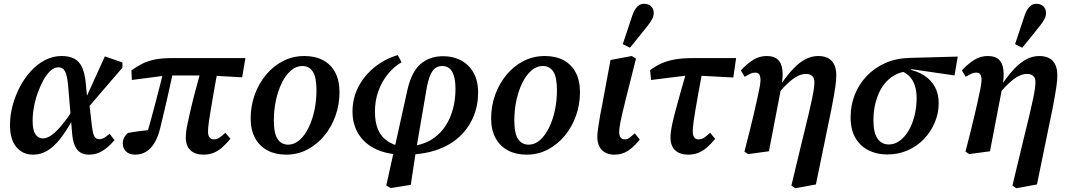

<svg xmlns="http://www.w3.org/2000/svg" viewBox="-20 -806 5665 1018"><path d="M156 14Q100 14 66.5 -26.5Q33 -67 33 -143Q33 -195 47 -247Q61 -299 86 -346.5Q111 -394 145 -430.5Q179 -467 220 -488Q261 -509 306 -509Q348 -509 374.5 -494.5Q401 -480 415 -449.5Q429 -419 434 -372L442 -291L451 -279L467 -140Q472 -99 480 -83.5Q488 -68 507 -68Q520 -68 533 -75.5Q546 -83 561 -97L587 -63Q557 -27 524 -6.5Q491 14 452 14Q426 14 407 3Q388 -8 376.5 -34Q365 -60 362 -104L341 -355Q336 -407 324.5 -428Q313 -449 290 -449Q268 -449 248 -431Q228 -413 211 -382.5Q194 -352 180.5 -315Q167 -278 160 -239Q153 -200 153 -165Q153 -115 168.5 -93.5Q184 -72 206 -72Q229 -72 253.5 -89.5Q278 -107 308 -143Q338 -179 375 -236L387 -170H364Q330 -109 297.5 -68Q265 -27 230 -6.5Q195 14 156 14ZM438 -225 427 -267 536 -507 629 -475V-447Z M698 14Q666 14 648.5 -2.5Q631 -19 631 -46Q631 -63 638.5 -77Q646 -91 658 -101Q690 -107 725.5 -111.5Q761 -116 796 -119L792 -80L753 -75Q767 -122 779.5 -168.5Q792 -215 804.5 -261.5Q817 -308 828.5 -354.5Q840 -401 852 -448H903Q892 -398 882.5 -355.5Q873 -313 864.5 -274.5Q856 -236 847 -200.5Q838 -165 830 -129Q818 -79 798.5 -47.5Q779 -16 753.5 -1Q728 14 698 14ZM679 -382 677 -433Q706 -454 735 -468.5Q764 -483 801.5 -490.5Q839 -498 893 -498H1281L1264 -396L1089 -406H864ZM1059 14Q1014 14 989.5 -9.5Q965 -33 965 -78Q965 -90 967 -108Q969 -126 975 -153Q981 -180 990 -220.5Q999 -261 1014 -317.5Q1029 -374 1050 -450L1137 -449Q1122 -368 1112.5 -312.5Q1103 -257 1097 -221Q1091 -185 1088 -164Q1085 -143 1084 -130.5Q1083 -118 1083 -108Q1083 -88 1091 -77.5Q1099 -67 1114 -67Q1129 -67 1143 -76Q1157 -85 1175 -102L1202 -70Q1179 -43 1157.5 -24Q1136 -5 1112 4.5Q1088 14 1059 14Z M1497 14Q1441 14 1399 -8Q1357 -30 1333 -73Q1309 -116 1309 -178Q1309 -244 1330.5 -303.5Q1352 -363 1390.5 -409.5Q1429 -456 1481 -482.5Q1533 -509 1594 -509Q1651 -509 1692.5 -487Q1734 -465 1757 -422.5Q1780 -380 1780 -317Q1780 -252 1759 -192.5Q1738 -133 1699.5 -86.5Q1661 -40 1609.5 -13Q1558 14 1497 14ZM1508 -39Q1541 -39 1568.5 -63.5Q1596 -88 1616.5 -130Q1637 -172 1647.5 -223Q1658 -274 1658 -327Q1658 -397 1638.5 -426.5Q1619 -456 1583 -456Q1550 -456 1522 -431.5Q1494 -407 1474 -366Q1454 -325 1443 -274Q1432 -223 1432 -169Q1432 -98 1452 -68.5Q1472 -39 1508 -39Z M2052 191 2028 178 2139 -324Q2160 -422 2208 -465Q2256 -508 2330 -508Q2383 -508 2425 -485.5Q2467 -463 2491 -420Q2515 -377 2515 -315Q2515 -247 2490.5 -188Q2466 -129 2419.5 -84.5Q2373 -40 2305 -14.5Q2237 11 2150 14L2156 -44L2181 -34Q2250 -46 2297.5 -87.5Q2345 -129 2370 -193Q2395 -257 2395 -335Q2395 -395 2377.5 -425.5Q2360 -456 2324 -456Q2303 -456 2287.5 -444.5Q2272 -433 2260.5 -405.5Q2249 -378 2241 -331L2186 -10L2158 174ZM2102 14Q2022 10 1965.5 -19Q1909 -48 1879 -98.5Q1849 -149 1849 -215Q1849 -285 1880 -345Q1911 -405 1965 -449Q2019 -493 2089 -514L2109 -476Q2068 -452 2036 -412.5Q2004 -373 1986 -322.5Q1968 -272 1968 -215Q1968 -161 1982 -125Q1996 -89 2022 -67.5Q2048 -46 2083 -35L2109 -41Z M2772 14Q2716 14 2674 -8Q2632 -30 2608 -73Q2584 -116 2584 -178Q2584 -244 2605.5 -303.5Q2627 -363 2665.5 -409.5Q2704 -456 2756 -482.5Q2808 -509 2869 -509Q2926 -509 2967.5 -487Q3009 -465 3032 -422.5Q3055 -380 3055 -317Q3055 -252 3034 -192.5Q3013 -133 2974.5 -86.5Q2936 -40 2884.5 -13Q2833 14 2772 14ZM2783 -39Q2816 -39 2843.5 -63.5Q2871 -88 2891.5 -130Q2912 -172 2922.5 -223Q2933 -274 2933 -327Q2933 -397 2913.5 -426.5Q2894 -456 2858 -456Q2825 -456 2797 -431.5Q2769 -407 2749 -366Q2729 -325 2718 -274Q2707 -223 2707 -169Q2707 -98 2727 -68.5Q2747 -39 2783 -39Z M3238 14Q3196 14 3171.5 -10.5Q3147 -35 3147 -82Q3147 -93 3149 -109.5Q3151 -126 3154.5 -148.5Q3158 -171 3163 -199.5Q3168 -228 3175 -262L3217 -488L3330 -509L3352 -495L3319 -364Q3306 -313 3296.5 -274.5Q3287 -236 3280.5 -208.5Q3274 -181 3270 -161.5Q3266 -142 3264.5 -128.5Q3263 -115 3263 -105Q3263 -87 3270.5 -77Q3278 -67 3293 -67Q3307 -67 3319 -76.5Q3331 -86 3346 -99L3372 -66Q3343 -29 3311 -7.5Q3279 14 3238 14ZM3282 -572Q3295 -610 3307.5 -648.5Q3320 -687 3333 -725Q3341 -747 3350 -760Q3359 -773 3370 -779.5Q3381 -786 3395 -786Q3418 -786 3432 -772.5Q3446 -759 3446 -738Q3446 -720 3437.5 -704Q3429 -688 3412 -667Q3389 -638 3366.5 -610Q3344 -582 3320 -553Z M3432 -382 3427 -434Q3456 -456 3487.5 -470Q3519 -484 3559 -491Q3599 -498 3654 -498H3883L3868 -395L3667 -406H3626ZM3629 14Q3584 14 3559.5 -9.5Q3535 -33 3535 -77Q3535 -90 3537 -106.5Q3539 -123 3544.5 -149.5Q3550 -176 3560.5 -215.5Q3571 -255 3587 -312Q3603 -369 3626 -448L3708 -450Q3693 -369 3683 -313.5Q3673 -258 3667 -222Q3661 -186 3658 -164.5Q3655 -143 3654 -130Q3653 -117 3653 -108Q3653 -88 3661 -77.5Q3669 -67 3684 -67Q3700 -67 3713.5 -76Q3727 -85 3745 -102L3772 -70Q3750 -43 3728 -24Q3706 -5 3682 4.5Q3658 14 3629 14Z M3927 -2Q3943 -64 3954.5 -110Q3966 -156 3974.5 -192.5Q3983 -229 3990.5 -262Q3998 -295 4005 -330Q4011 -356 4012 -376.5Q4013 -397 4007 -409Q4001 -421 3984 -421Q3970 -421 3957.5 -415Q3945 -409 3928 -399L3908 -433Q3944 -471 3976 -490Q4008 -509 4045 -509Q4083 -509 4103 -491.5Q4123 -474 4128 -437Q4133 -400 4122 -342L4057 -4L3947 11ZM4176 178 4230 -47Q4252 -136 4265.5 -193Q4279 -250 4286 -284Q4293 -318 4295.5 -337.5Q4298 -357 4298 -371Q4298 -392 4286.5 -403Q4275 -414 4253 -414Q4232 -414 4210 -403Q4188 -392 4163 -370Q4138 -348 4108 -313L4103 -368H4127Q4157 -411 4187.5 -443Q4218 -475 4250.5 -492Q4283 -509 4318 -509Q4351 -509 4372 -497Q4393 -485 4403.5 -462.5Q4414 -440 4414 -409Q4414 -396 4413 -381Q4412 -366 4409 -346Q4406 -326 4401 -296.5Q4396 -267 4387.5 -224Q4379 -181 4366 -120L4306 172L4196 192Z M4684 13Q4628 13 4584 -9.5Q4540 -32 4515 -75.5Q4490 -119 4490 -184Q4490 -248 4512 -303.5Q4534 -359 4575 -402.5Q4616 -446 4673.5 -471.5Q4731 -497 4802 -499L5058 -506L5041 -406L4814 -439L4795 -428Q4760 -426 4731 -411.5Q4702 -397 4679.5 -373Q4657 -349 4642 -317Q4627 -285 4619 -247.5Q4611 -210 4611 -168Q4611 -102 4633 -71Q4655 -40 4692 -40Q4724 -40 4751 -60Q4778 -80 4798 -114.5Q4818 -149 4829 -193Q4840 -237 4840 -285Q4840 -323 4831 -351Q4822 -379 4805 -398Q4788 -417 4762 -428L4792 -439Q4842 -430 4879 -406.5Q4916 -383 4936.5 -346Q4957 -309 4957 -259Q4957 -206 4936.5 -157Q4916 -108 4879.5 -69.5Q4843 -31 4793 -9Q4743 13 4684 13Z M5099 -2Q5115 -64 5126.5 -110Q5138 -156 5146.5 -192.5Q5155 -229 5162.5 -262Q5170 -295 5177 -330Q5183 -356 5184 -376.5Q5185 -397 5179 -409Q5173 -421 5156 -421Q5142 -421 5129.5 -415Q5117 -409 5100 -399L5080 -433Q5116 -471 5148 -490Q5180 -509 5217 -509Q5255 -509 5275 -491.5Q5295 -474 5300 -437Q5305 -400 5294 -342L5229 -4L5119 11ZM5348 178 5402 -47Q5424 -136 5437.5 -193Q5451 -250 5458 -284Q5465 -318 5467.5 -337.5Q5470 -357 5470 -371Q5470 -392 5458.5 -403Q5447 -414 5425 -414Q5404 -414 5382 -403Q5360 -392 5335 -370Q5310 -348 5280 -313L5275 -368H5299Q5329 -411 5359.5 -443Q5390 -475 5422.5 -492Q5455 -509 5490 -509Q5523 -509 5544 -497Q5565 -485 5575.5 -462.5Q5586 -440 5586 -409Q5586 -396 5585 -381Q5584 -366 5581 -346Q5578 -326 5573 -296.5Q5568 -267 5559.5 -224Q5551 -181 5538 -120L5478 172L5368 192ZM5362 -572Q5375 -610 5387.5 -648.5Q5400 -687 5413 -725Q5421 -747 5430 -760Q5439 -773 5450 -779.5Q5461 -786 5475 -786Q5498 -786 5512 -772.5Q5526 -759 5526 -738Q5526 -720 5517.5 -704Q5509 -688 5492 -667Q5469 -638 5446.5 -610Q5424 -582 5400 -553Z"/></svg>

Font: Source Serif 4 SemiBold
Style: Italic
Weight: 600
Italic angle: -12°
Designer: Frank Grießhammer
Foundry: Adobe Systems Incorporated
Version: Version 4.004;hotconv 1.0.116;makeotfexe 2.5.65601